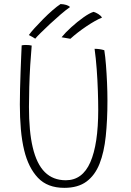

<svg xmlns="http://www.w3.org/2000/svg" viewBox="-20 -906 646 948"><path d="M297.5 21.5Q214.5 21.5 167.5 -28Q120.5 -77.5 99.5 -163.5Q88 -211 83 -268.2Q78 -325.5 78 -390Q78 -424.5 79 -465.5Q80 -506.5 81.5 -547.8Q83 -589 84.5 -624.2Q86 -659.5 87 -682Q97 -684 107 -684Q125.5 -684 136.5 -681Q132.5 -637 129.2 -583.2Q126 -529.5 124.5 -476Q123 -422.5 123 -378.5Q123 -256.5 141.5 -179Q161 -96 201.5 -56Q242 -16 305 -16Q387 -16 426 -105Q465 -194 465 -364Q465 -405 463.2 -457.5Q461.5 -510 457.5 -564.2Q453.5 -618.5 447 -665Q472.5 -665 495 -658Q500 -627 503.2 -585Q506.5 -543 508.5 -497.2Q510.5 -451.5 510.5 -409Q510.5 -312.5 502.2 -233.5Q494 -154.5 471.5 -97.5Q449 -40.5 407 -9.5Q365 21.5 297.5 21.5ZM279 -886Q311.5 -884.5 326 -871.5Q305.5 -857 279.2 -834.5Q253 -812 227.2 -788Q201.5 -764 181.5 -744.2Q161.5 -724.5 154 -715Q150.5 -717.5 140.2 -723.5Q130 -729.5 122.5 -733Q131.5 -746 150.5 -767Q169.5 -788 192.8 -811.5Q216 -835 239 -855Q262 -875 279 -886ZM442 -847.5Q453 -844.5 465.2 -836.8Q477.5 -829 484 -819.5Q450.5 -805.5 406 -775.5Q361.5 -745.5 327.5 -714.5Q323 -715.5 308.5 -717.8Q294 -720 284 -722Q302 -744.5 331.8 -771.5Q361.5 -798.5 391.8 -820Q422 -841.5 442 -847.5Z"/></svg>

Font: Grandstander Thin
Style: Regular
Weight: 100
Designer: Tyler Finck
Foundry: Etcetera Type Co
Version: Version 1.200; ttfautohint (v1.8.3)